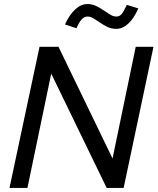

<svg xmlns="http://www.w3.org/2000/svg" viewBox="-20 -932 781 952"><path d="M27 0ZM176 -700H270L538 -146L653 -700H741L593 0H509L234 -567L116 0H27ZM359 -792Q345 -797 330.5 -801.5Q316 -806 302 -811Q325 -860 353.5 -886Q382 -912 414 -912Q436 -912 456 -902.5Q476 -893 493.5 -881Q511 -869 526.5 -859.5Q542 -850 557 -850Q572 -850 582 -861Q592 -872 609 -908L666 -890Q620 -789 556 -789Q532 -789 512.5 -798.5Q493 -808 476.5 -819.5Q460 -831 444.5 -840.5Q429 -850 414 -850Q397 -850 384.5 -835.5Q372 -821 359 -792Z"/></svg>

Font: Rosa Sans
Style: Italic
Weight: 400
Italic angle: -12°
Designer: Pentagram / MCKL
Foundry: Pentagram / MCKL
Version: Version 1.005;September 16, 2019;FontCreator 11.5.0.2425 64-